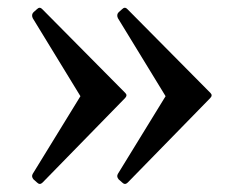

<svg xmlns="http://www.w3.org/2000/svg" viewBox="-20 -485 609 487"><path d="M88 -461Q81 -469 74 -462L65 -454Q59 -448 63 -439L184 -241L63 -44Q59 -37 65 -30L74 -22Q81 -15 88 -22L297 -236Q304 -243 298 -249ZM304 -461Q297 -469 290 -462L281 -454Q275 -448 279 -439L400 -241L279 -44Q275 -37 281 -30L290 -22Q297 -15 304 -22L513 -236Q520 -243 514 -249Z"/></svg>

Font: Hahmlet Medium
Style: Regular
Weight: 500
Version: Version 1.002